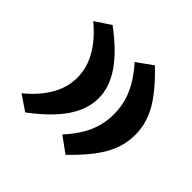

<svg xmlns="http://www.w3.org/2000/svg" viewBox="-148 -716 882 882"><g transform="rotate(45 293.5 -274.5)"><path d="M384.8 -565.4Q472.2 -481.4 509.5 -414.8Q546.9 -348.1 546.9 -275.4Q546.9 -202.6 509.5 -135.5Q472.2 -68.4 384.8 15.6L308.6 -40Q362.3 -99.6 386.5 -155.3Q410.6 -210.9 410.6 -272.9Q410.6 -336.4 386 -393.3Q361.3 -450.2 308.1 -510.7ZM116.2 -559.1Q215.3 -484.9 262.2 -415.5Q309.1 -346.2 309.1 -275.4Q309.1 -204.6 262.2 -135Q215.3 -65.4 116.2 8.8L42 -41.5Q172.9 -149.4 172.9 -272.9Q172.9 -398.9 40.5 -508.8Z"/></g></svg>

Font: Pinar DS1 ExtraBold
Style: Regular
Weight: 800
Designer: Amin Abedi
Version: Version 3.000